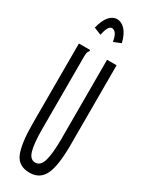

<svg xmlns="http://www.w3.org/2000/svg" viewBox="-216 -845 682 891"><g transform="rotate(30 125.0 -399.5)"><path d="M126 11Q65 11 45 -39.5Q25 -90 25 -195V-623H85V-616Q79 -610 77.5 -603Q76 -596 76 -579V-194Q76 -117 87 -79.5Q98 -42 126 -43Q155 -44 165.5 -84.5Q176 -125 176 -197V-623H227V-198Q227 -83 203.5 -36Q180 11 126 11ZM91 -708 52 -724Q63 -768 81.5 -789Q100 -810 123 -810Q146 -810 166 -789Q186 -768 197 -724L158 -708Q153 -738 143.5 -750Q134 -762 123 -762Q112 -762 104 -747.5Q96 -733 91 -708Z"/></g></svg>

Font: Inconsolata UltraCondensed
Style: Regular
Weight: 400
Width: 1
Monospace: yes
Designer: Raph Levien, Cyreal, Brenton Simpson
Foundry: Raph Levien, Cyreal, Google
Version: Version 3.000; ttfautohint (v1.8.2.53-6de2)